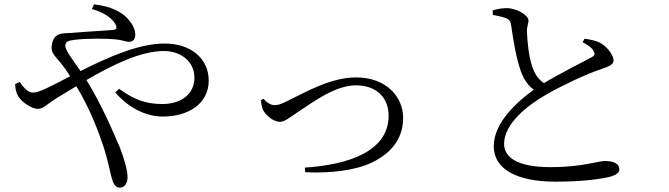

<svg xmlns="http://www.w3.org/2000/svg" viewBox="-20 -799 3040 873"><path d="M70 -426 49 -417C49 -394 54 -377 63 -361C79 -334 125 -304 151 -304C179 -304 192 -325 241 -355L327 -407C387 -310 428 -201 453 -125C473 -60 483 -4 490 17C498 44 509 54 525 54C547 54 560 34 560 6C560 -26 543 -82 526 -126C488 -215 439 -328 373 -435C497 -507 622 -567 725 -567C804 -567 864 -518 864 -446C864 -371 804 -326 718 -326C643 -326 589 -346 522 -395L504 -379C570 -302 651 -269 721 -269C833 -269 929 -325 929 -433C929 -531 850 -601 729 -601C616 -601 486 -546 346 -476C317 -519 277 -569 277 -590C277 -610 289 -614 319 -618C376 -625 467 -624 506 -620C533 -618 550 -609 567 -609C584 -609 595 -619 595 -642C595 -666 582 -690 562 -713C536 -742 487 -771 407 -779L398 -758C462 -740 494 -710 506 -687C513 -671 509 -664 495 -663C466 -660 383 -656 300 -649C269 -647 228 -653 217 -602C207 -563 228 -547 246 -525C261 -507 278 -486 299 -452L215 -409C179 -391 150 -378 129 -378C106 -378 85 -404 70 -426Z M1178 -350 1167 -344C1168 -328 1170 -311 1177 -297C1190 -273 1225 -245 1252 -245C1275 -245 1294 -263 1347 -298C1400 -332 1503 -411 1598 -411C1692 -411 1747 -355 1747 -273C1747 -112 1567 -50 1366 -37L1368 -16C1484 -10 1601 -25 1673 -61C1753 -100 1813 -163 1813 -263C1813 -358 1737 -447 1599 -447C1482 -447 1366 -378 1289 -341C1254 -323 1242 -321 1228 -321C1211 -321 1192 -333 1178 -350Z M2220 -752 2221 -731C2236 -728 2260 -724 2276 -718C2296 -711 2302 -701 2304 -685C2314 -612 2329 -528 2348 -476C2359 -444 2378 -412 2407 -391C2342 -344 2225 -247 2225 -134C2225 -30 2330 27 2505 27C2641 27 2723 13 2760 3C2780 -3 2796 -15 2796 -28C2796 -58 2765 -67 2730 -67C2701 -67 2626 -39 2484 -39C2328 -39 2272 -86 2272 -145C2272 -238 2382 -322 2462 -368C2531 -408 2643 -461 2706 -482C2746 -496 2770 -504 2770 -524C2770 -545 2745 -584 2709 -604C2691 -614 2665 -619 2638 -623L2629 -607C2650 -596 2672 -583 2680 -565C2687 -552 2683 -545 2667 -537C2630 -517 2526 -465 2453 -421C2424 -441 2408 -469 2398 -503C2384 -544 2377 -617 2376 -655C2375 -679 2383 -689 2383 -707C2382 -730 2329 -762 2284 -762C2264 -762 2246 -759 2220 -752Z"/></svg>

Font: Harano Aji Mincho K1
Style: Regular
Weight: 400
Foundry: Masamichi Hosoda
Version: HaranoAjiMinchoK1-Regular version 20230610;ttx 4.39.4